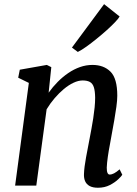

<svg xmlns="http://www.w3.org/2000/svg" viewBox="-20 -872 644 902"><path d="M208.5 -436.5Q227.5 -463.5 251 -487.2Q274.5 -511 301 -529Q327.5 -547 356 -557Q384.5 -567 414.5 -567Q467.5 -567 499.2 -535.2Q531 -503.5 531 -422.5Q531 -401.5 526.8 -370.5Q522.5 -339.5 516.8 -306.8Q511 -274 506 -247Q502 -221.5 496.2 -192.5Q490.5 -163.5 486.5 -135.2Q482.5 -107 481.5 -84.5Q481.5 -67.5 485 -59.8Q488.5 -52 495 -52Q505 -52 516 -57.8Q527 -63.5 542 -76.5L554.5 -51Q551 -44.5 535.5 -29.8Q520 -15 495.8 -2.5Q471.5 10 440 10Q416 10 401.2 2Q386.5 -6 380 -20.5Q373.5 -35 374.5 -55Q375 -70.5 377.5 -90.2Q380 -110 384.2 -132.5Q388.5 -155 392.8 -177.8Q397 -200.5 401 -221Q405 -242 409.5 -266.2Q414 -290.5 418 -316.2Q422 -342 424.5 -366.8Q427 -391.5 427 -413.5Q426.5 -445 420.8 -462.5Q415 -480 402.2 -487Q389.5 -494 368 -494Q348 -494 325.2 -483.2Q302.5 -472.5 280 -453.8Q257.5 -435 236.5 -410.5Q215.5 -386 199 -358.5L150.5 0H51L115.5 -482.5L65.5 -507L73 -544.5L200 -567L221 -556.5ZM318 -648.5 469 -852.5 542 -794.5Q536.5 -784.5 520.2 -767.5Q504 -750.5 481.5 -730.2Q459 -710 434 -689.8Q409 -669.5 386 -653Q363 -636.5 345.5 -628Z"/></svg>

Font: Merriweather 20pt
Style: Italic
Weight: 400
Italic angle: -7.8°
Version: Version 2.101